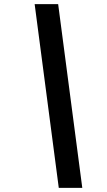

<svg xmlns="http://www.w3.org/2000/svg" viewBox="-20 -760 519 931"><path d="M379 151 262 -740H148L265 151Z"/></svg>

Font: LVC Sans
Style: Bold Italic
Weight: 700
Italic angle: -11.31°
Designer: Mike Abbink, Paul van der Laan, Pieter van Rosmalen
Foundry: Bold Monday
Version: Version 3.0